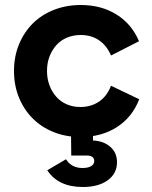

<svg xmlns="http://www.w3.org/2000/svg" viewBox="-20 -534 606 768"><path d="M36 -250Q36 -308 56 -356.5Q76 -405 111 -440Q146 -475 195.5 -494.5Q245 -514 303 -514Q385 -514 446 -476Q507 -438 536 -369L424 -312Q407 -352 376 -373Q345 -394 303 -394Q273 -394 248 -383.5Q223 -373 205.5 -353.5Q188 -334 178 -308Q168 -282 168 -250Q168 -219 178 -192.5Q188 -166 205.5 -146.5Q223 -127 247.5 -116.5Q272 -106 302 -106Q344 -106 376 -127.5Q408 -149 424 -191L537 -137Q509 -65 447.5 -25.5Q386 14 302 14Q244 14 195 -5.5Q146 -25 111 -60Q76 -95 56 -143.5Q36 -192 36 -250ZM311 214Q213 214 169 147L244 103Q266 138 310 138Q332 138 344.5 130.5Q357 123 357 110Q357 88 326 88H265L264 -9H352V28Q395 30 421.5 53.5Q448 77 448 115Q448 160 411 187Q374 214 311 214Z"/></svg>

Font: NT Somic Bold
Style: Regular
Weight: 700
Designer: Ravid Balaliev — lead type designer, mastering
Michael Voronin — secret advisor, marketing
Ivan Kovalenko — best boy
Foundry: NT Type
Version: Version 0.7